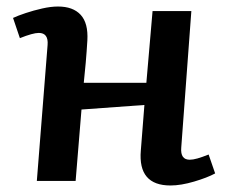

<svg xmlns="http://www.w3.org/2000/svg" viewBox="-20 -555 705 589"><path d="M423 -233 230 -219 212 0H93L126 -417Q129 -454 99 -454Q81 -454 41 -438L20 -500Q35 -507 59 -515Q83 -523 109.5 -529Q136 -535 158 -535Q204 -535 227.5 -509.5Q251 -484 248 -431Q246 -397 243 -362.5Q240 -328 237 -301H429L448 -521H567L536 -102Q533 -65 562 -65Q572 -65 586 -69Q600 -73 620 -81L640 -23Q616 -10 575.5 2Q535 14 503 14Q403 14 412 -93Z"/></svg>

Font: Literata 7pt SemiBold
Style: Italic
Weight: 600
Italic angle: -2°
Designer: Latin by Veronika Burian and Jose Scaglione. Greek by Irene Vlachou. Cyrillic by Vera Evstafieva
Foundry: TypeTogether
Version: Version 3.002